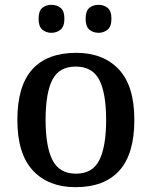

<svg xmlns="http://www.w3.org/2000/svg" viewBox="-20 -766 629 796"><path d="M293 10Q181 10 116.5 -59Q52 -128 52 -269Q52 -410 114 -478.5Q176 -547 296 -547Q408 -547 472.5 -478.5Q537 -410 537 -269Q537 -128 475 -59Q413 10 293 10ZM295 -46Q364 -46 392 -102.5Q420 -159 420 -269Q420 -380 391.5 -435Q363 -490 294 -490Q225 -490 197 -435Q169 -380 169 -269Q169 -159 197.5 -102.5Q226 -46 295 -46ZM389 -630Q366 -630 350.5 -643Q335 -656 335 -688Q335 -721 350.5 -733.5Q366 -746 389 -746Q410 -746 426 -733.5Q442 -721 442 -688Q442 -656 426 -643Q410 -630 389 -630ZM193 -630Q171 -630 155.5 -643Q140 -656 140 -688Q140 -721 155.5 -733.5Q171 -746 193 -746Q215 -746 231 -733.5Q247 -721 247 -688Q247 -656 231 -643Q215 -630 193 -630Z"/></svg>

Font: Noto Naskh Arabic Medium
Style: Regular
Weight: 500
Designer: Monotype Design Team, David Williams, Mohamad Dakak and Nizar Qandah
Foundry: Monotype Imaging Inc.
Version: Version 2.016